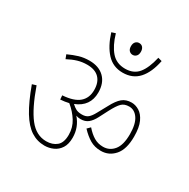

<svg xmlns="http://www.w3.org/2000/svg" viewBox="-170 -1011 1055 1072"><g transform="rotate(30 358.0 -475.5)"><path d="M395 -818Q395 -836 404 -846Q413 -856 427 -856Q442 -856 450.5 -845.5Q459 -835 459 -818Q459 -799 449.5 -789.5Q440 -780 427 -780Q414 -780 404.5 -789.5Q395 -799 395 -818ZM585 -831Q569 -751 530.5 -708.5Q492 -666 428 -666Q366 -666 325.5 -709.5Q285 -753 261 -830L286 -838Q306 -769 339.5 -730.5Q373 -692 429 -692Q483 -692 513 -728Q543 -764 560 -838ZM369 -212Q369 -170 352.5 -144.5Q336 -119 309.5 -107Q283 -95 254 -95Q206 -95 166.5 -120.5Q127 -146 92 -203.5Q57 -261 22 -357L48 -365Q92 -240 138.5 -180.5Q185 -121 250 -121Q290 -121 316 -142.5Q342 -164 342 -215Q342 -262 318 -300.5Q294 -339 256 -370Q231 -364 202 -362L200 -388Q273 -393 306.5 -422Q340 -451 340 -502Q340 -552 313.5 -579Q287 -606 236 -606Q204 -606 175.5 -597.5Q147 -589 115 -572L105 -598Q140 -614 170 -623Q200 -632 236 -632Q297 -632 332 -597.5Q367 -563 367 -502Q367 -413 281 -379Q297 -364 311 -357Q325 -350 349 -350Q373 -350 387.5 -362Q402 -374 417 -402L451 -464Q474 -508 497.5 -527.5Q521 -547 557 -547Q582 -547 606.5 -532Q631 -517 647 -482.5Q663 -448 663 -389Q663 -307 628 -267Q593 -227 541 -227Q501 -227 470.5 -245Q440 -263 410 -295L429 -314Q454 -285 480.5 -269Q507 -253 540 -253Q582 -253 609 -286Q636 -319 636 -389Q636 -454 613.5 -487.5Q591 -521 556 -521Q525 -521 507.5 -503.5Q490 -486 467 -442L437 -384Q422 -355 403 -339.5Q384 -324 354 -324Q339 -324 325 -329Q369 -279 369 -212Z"/></g></svg>

Font: Noto Sans Devanagari UI SemiCondensed Thin
Style: Regular
Weight: 100
Width: 4
Designer: Jelle Bosma - Monotype Design Team
Foundry: Monotype Imaging Inc.
Version: Version 2.004